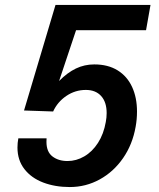

<svg xmlns="http://www.w3.org/2000/svg" viewBox="-20 -745 640 775"><path d="M50.5 -149.5Q50.5 -168.5 54 -186.5H168Q167.5 -181.5 167.5 -172.5Q167.5 -132 191.8 -113.5Q216 -95 252.5 -95Q288 -95 320.2 -113.8Q352.5 -132.5 375.5 -168.2Q398.5 -204 407 -252.5Q410.5 -270.5 410.5 -288.5Q410.5 -333 388.2 -357.5Q366 -382 326.5 -382Q283.5 -382 247.8 -357.8Q212 -333.5 194.5 -295L77 -299L204 -725H587.5L569.5 -623H287L218.5 -418Q252 -452 286.5 -468.5Q321 -485 360.5 -485Q416 -485 454.8 -461Q493.5 -437 513.2 -394Q533 -351 533 -295Q533 -263 527.5 -233.5Q515 -162 476.8 -106.8Q438.5 -51.5 382.5 -20.8Q326.5 10 261.5 10Q202.5 10 154.5 -8.2Q106.5 -26.5 78.5 -62.5Q50.5 -98.5 50.5 -149.5Z"/></svg>

Font: JuliaMono BoldItalic
Style: Regular
Weight: 700
Italic angle: -9°
Monospace: yes
Designer: cormullion
Foundry: corm
Version: Version 0.049; ttfautohint (v1.8.4)